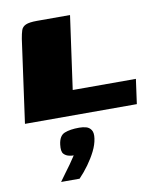

<svg xmlns="http://www.w3.org/2000/svg" viewBox="-84 -527 745 889"><g transform="rotate(-10 288.0 -83.0)"><path d="M306 -460 258 -116H555L539 0H13L67 -390Q71 -414 76 -429.5Q81 -445 97.5 -452.5Q114 -460 151 -460ZM131 294Q148 270 160 254Q172 238 183.5 222Q195 206 210 183Q206 183 200.5 182.5Q195 182 191 181Q174 178 163.5 166.5Q153 155 157 123Q162 82 188 71.5Q214 61 257 61Q274 61 289 65Q304 69 313 82.5Q322 96 318 123Q314 151 299 181Q284 211 263 240Q242 269 218 294Z"/></g></svg>

Font: Genos Thin Black
Style: Italic
Weight: 900
Italic angle: -8°
Version: Version 1.010